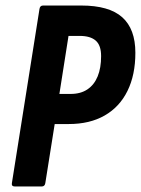

<svg xmlns="http://www.w3.org/2000/svg" viewBox="-20 -675 510 695"><path d="M34 0Q21 0 23 -12L123 -643Q125 -655 136 -655H274Q375 -655 422.5 -612.5Q470 -570 470 -484Q470 -404 441.5 -346Q413 -288 359 -257Q305 -226 229 -226H178L144 -12Q142 0 131 0ZM195 -335H236Q272 -335 296.5 -351.5Q321 -368 333.5 -398.5Q346 -429 346 -472Q346 -511 326.5 -528Q307 -545 269 -545H228Z"/></svg>

Font: Sofia Sans Condensed ExtraBold
Style: Italic
Weight: 800
Italic angle: -9°
Version: Version 4.100